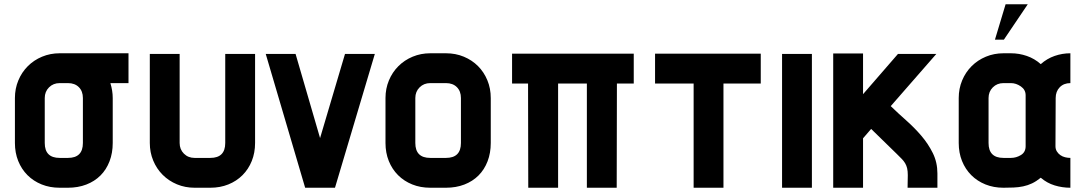

<svg xmlns="http://www.w3.org/2000/svg" viewBox="-20 -881 5093 901"><path d="M583 -631V-491H498Q509 -455 509 -421V-210Q509 -163 494 -124Q479 -85 451.5 -57.5Q424 -30 385 -15Q346 0 299 0H260Q214 0 175.5 -15.5Q137 -31 109 -59Q81 -87 65.5 -125.5Q50 -164 50 -210V-421Q50 -465 66 -503.5Q82 -542 110.5 -570.5Q139 -599 177.5 -615Q216 -631 260 -631ZM369 -210V-421Q369 -453 350 -472Q331 -491 299 -491H260Q230 -491 210 -471Q190 -451 190 -421V-210Q190 -140 260 -140H299Q369 -140 369 -210Z M1177 -210Q1177 -164 1161.5 -125.5Q1146 -87 1118 -59Q1090 -31 1051.5 -15.5Q1013 0 967 0H893Q849 0 810.5 -16Q772 -32 743.5 -60.5Q715 -89 699 -127.5Q683 -166 683 -210V-628H823V-210Q823 -180 843 -160Q863 -140 893 -140H967Q1037 -140 1037 -210V-628H1177Z M1739 -628 1552 0H1412L1227 -628H1367L1482 -233L1599 -628H1739Z M2283 -210Q2283 -163 2268 -124Q2253 -85 2225.5 -57.5Q2198 -30 2159 -15Q2120 0 2073 0H1999Q1953 0 1914.5 -15.5Q1876 -31 1848 -59Q1820 -87 1804.5 -125.5Q1789 -164 1789 -210V-421Q1789 -465 1805 -503.5Q1821 -542 1849.5 -570.5Q1878 -599 1916.5 -615Q1955 -631 1999 -631H2073Q2118 -631 2156.5 -615Q2195 -599 2223 -571Q2251 -543 2267 -504.5Q2283 -466 2283 -421ZM2143 -210V-421Q2143 -453 2124 -472Q2105 -491 2073 -491H1999Q1969 -491 1949 -471Q1929 -451 1929 -421V-210Q1929 -140 1999 -140H2073Q2143 -140 2143 -210Z M2954 -629V-489H2875L2874 0H2734V-489H2599V0H2459L2458 -489H2383V-629H2954Z M3550 -489H3375V0H3235V-489H3054V-629H3550V-489Z M3790 0H3650V-628H3790V0Z M4374 -628 4160 -383Q4194 -350 4232.5 -316Q4271 -282 4303.5 -244Q4336 -206 4357.5 -162.5Q4379 -119 4379 -67V0H4239Q4239 -15 4239.5 -30Q4240 -45 4240 -59Q4240 -78 4237 -91Q4234 -104 4227.5 -115Q4221 -126 4211 -136Q4201 -146 4188 -159L4068 -276L4030 -232V0H3890V-630H4030V-439L4194 -628Z M4933 -195Q4933 -181 4939.5 -170.5Q4946 -160 4956 -153Q4966 -146 4978.5 -143Q4991 -140 5003 -140V0Q4965 0 4929 -11Q4893 -22 4864 -47Q4843 -30 4823 -20.5Q4803 -11 4781.5 -6.5Q4760 -2 4737 -1Q4714 0 4689 0Q4643 0 4604.5 -15.5Q4566 -31 4538 -59Q4510 -87 4494.5 -125.5Q4479 -164 4479 -210V-421Q4479 -465 4495 -503.5Q4511 -542 4539.5 -570.5Q4568 -599 4606.5 -615Q4645 -631 4689 -631H4724Q4762 -631 4798.5 -618.5Q4835 -606 4864 -580Q4893 -606 4929 -618.5Q4965 -631 5003 -631V-491Q4972 -491 4953 -471.5Q4934 -452 4934 -421Q4934 -364 4933.5 -308Q4933 -252 4933 -195ZM4793 -434Q4793 -460 4770.5 -475.5Q4748 -491 4724 -491H4689Q4659 -491 4639 -471Q4619 -451 4619 -421V-210Q4619 -140 4689 -140H4724Q4749 -140 4771 -153.5Q4793 -167 4793 -195ZM4699 -861H4803L4691 -695H4649Z"/></svg>

Font: CAT North
Style: Regular
Weight: 400
Designer: Peter Wiegel
Foundry: Peter Wiegel
Version: Version 1.000